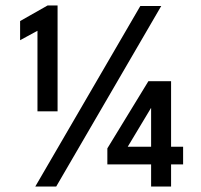

<svg xmlns="http://www.w3.org/2000/svg" viewBox="-20 -682 734 702"><path d="M117 -569.5 53.5 -535V-605L154 -662H190.5V-275H117ZM605.5 -385V-145.5H649.5V-81H605.5V0H532.5V-81H372.5V-139.5L522.5 -385ZM532.5 -145.5V-287H532L447 -145.5ZM493 -660H569.5L185.5 0H109Z"/></svg>

Font: League Spartan Thin SemiBold
Style: Regular
Weight: 600
Version: Version 2.002